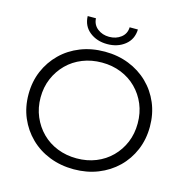

<svg xmlns="http://www.w3.org/2000/svg" viewBox="-125 -999 1089 1123"><g transform="rotate(15 419.5 -437.5)"><path d="M125 -350Q125 -288 147.5 -235Q170 -182 209.5 -142.5Q249 -103 303 -81.5Q357 -60 420 -60Q483 -60 536.5 -81.5Q590 -103 629.5 -142.5Q669 -182 691 -234.5Q713 -287 713 -350Q713 -413 691 -465.5Q669 -518 629.5 -557.5Q590 -597 536.5 -618.5Q483 -640 420 -640Q357 -640 303 -618.5Q249 -597 209.5 -557.5Q170 -518 147.5 -465.5Q125 -413 125 -350ZM420 -706Q499 -706 566 -679.5Q633 -653 682.5 -605Q732 -557 759.5 -492Q787 -427 787 -350Q787 -273 759.5 -208Q732 -143 682.5 -95Q633 -47 566 -20.5Q499 6 420 6Q341 6 273.5 -20.5Q206 -47 156.5 -95.5Q107 -144 79.5 -208.5Q52 -273 52 -350Q52 -427 79.5 -491.5Q107 -556 156.5 -604.5Q206 -653 273 -679.5Q340 -706 420 -706ZM268 -881H318Q320 -842 349.5 -819Q379 -796 420 -796Q462 -796 491.5 -819Q521 -842 522 -881H572Q570 -821 526.5 -786.5Q483 -752 420 -752Q357 -752 313.5 -786.5Q270 -821 268 -881Z"/></g></svg>

Font: Modern
Style: Small
Weight: 400
Designer: Julieta Ulanovsky
Foundry: Julieta Ulanovsky
Version: Version 8.000